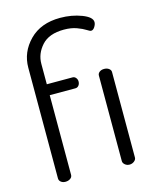

<svg xmlns="http://www.w3.org/2000/svg" viewBox="-115 -840 735 917"><g transform="rotate(-15 253.0 -381.5)"><path d="M63 -25C63 -17.7 66 -11.7 72 -7C78 -2.3 85.3 0 94 0C103.3 0 111.3 -2.3 118 -7C124.7 -11.7 128 -17.7 128 -25V-419H255C261.7 -419 267.2 -421.7 271.5 -427C275.8 -432.3 278 -439 278 -447C278 -453.7 275.8 -459.7 271.5 -465C267.2 -470.3 261.7 -473 255 -473H128V-574C128 -607.3 140 -637.3 164 -664C188 -690.7 224.7 -704 274 -704C298 -704 319 -700.7 337 -694C355 -687.3 368.8 -680.8 378.5 -674.5C388.2 -668.2 395 -665 399 -665C405.7 -665 411.7 -669.2 417 -677.5C422.3 -685.8 425 -693.7 425 -701C425 -717.7 408.8 -732.2 376.5 -744.5C344.2 -756.8 309 -763 271 -763C207 -763 156.3 -744 119 -706C81.7 -668 63 -623.3 63 -572ZM379 -26C379 -19.3 382.2 -13.3 388.5 -8C394.8 -2.7 402.3 0 411 0C419.7 0 427.3 -2.7 434 -8C440.7 -13.3 444 -19.3 444 -26V-449C444 -455.7 440.8 -461.3 434.5 -466C428.2 -470.7 420.3 -473 411 -473C401.7 -473 394 -470.7 388 -466C382 -461.3 379 -455.7 379 -449Z"/></g></svg>

Font: Terminal Dosis
Style: Book
Weight: 400
Designer: EdgarTolentino, PabloImpallari, IginoMarini
Foundry: EdgarTolentino, PabloImpallari, IginoMarini
Version: Version 1.006